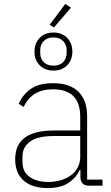

<svg xmlns="http://www.w3.org/2000/svg" viewBox="-20 -942 562 974"><path d="M431 0Q390 0 388 -42V-79H384Q366 -40 327 -14Q288 12 222 12Q143 12 100 -26Q57 -64 57 -133Q57 -166 67 -193Q77 -220 100.5 -239.5Q124 -259 161.5 -269.5Q199 -280 254 -280H387V-348Q387 -420 352 -454.5Q317 -489 248 -489Q141 -489 100 -399L75 -416Q96 -463 137 -491.5Q178 -520 249 -520Q334 -520 378 -476.5Q422 -433 422 -352V-31H500V0ZM225 -19Q258 -19 287.5 -27.5Q317 -36 339 -52Q361 -68 374 -92Q387 -116 387 -148V-252H254Q170 -252 132 -223.5Q94 -195 94 -148V-120Q94 -70 130.5 -44.5Q167 -19 225 -19ZM254 -803 232 -816 311 -922 340 -903ZM251 -584Q208 -584 181.5 -610.5Q155 -637 155 -680Q155 -723 181.5 -750Q208 -777 251 -777Q294 -777 320.5 -750Q347 -723 347 -680Q347 -637 320.5 -610.5Q294 -584 251 -584ZM251 -609Q282 -609 300 -626.5Q318 -644 318 -674V-687Q318 -716 300 -734Q282 -752 251 -752Q220 -752 202 -734Q184 -716 184 -687V-674Q184 -644 202 -626.5Q220 -609 251 -609Z"/></svg>

Font: IBM Plex Sans ExtLt
Style: Regular
Weight: 200
Designer: Mike Abbink, Paul van der Laan, Pieter van Rosmalen
Foundry: Bold Monday
Version: Version 3.005